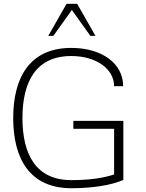

<svg xmlns="http://www.w3.org/2000/svg" viewBox="-20 -987 775 1018"><path d="M358 -32C171 -32 99 -168 99 -361C99 -554 171 -690 358 -690C488 -690 585 -623 585 -530H633C633 -650 521 -733 358 -733C140 -733 50 -579 50 -361C50 -143 140 11 358 11C466 11 568 -4 634 -33V-346H369V-304H585V-62C525 -42 451 -32 358 -32ZM236 -797H263L361 -934L459 -797H486L389 -967H333Z"/></svg>

Font: Perun ExtraLight
Style: Regular
Weight: 200
Foundry: Copyright (c) Stefan Peev, Context Ltd, 2016
Version: Version 1.089